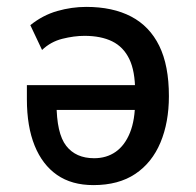

<svg xmlns="http://www.w3.org/2000/svg" viewBox="-20 -528 569 557"><path d="M251 9Q188 9 145.5 -20.5Q103 -50 80.5 -105.5Q58 -161 58 -240V-281H390V-209H131L144 -229Q144 -141 172 -105Q200 -69 253 -69Q289 -69 315.5 -87.5Q342 -106 357 -143Q372 -180 372 -236V-263Q372 -322 355 -357Q338 -392 305.5 -408Q273 -424 225 -424Q195 -424 161 -415.5Q127 -407 102 -383L68 -455Q104 -484 146 -496Q188 -508 230 -508Q307 -508 360.5 -480Q414 -452 442 -395Q470 -338 470 -249Q470 -173 445.5 -114.5Q421 -56 372.5 -23.5Q324 9 251 9Z"/></svg>

Font: Nunito Sans 7pt Condensed SemiBold
Style: Regular
Weight: 600
Width: 3
Designer: Vernon Adams
Foundry: Vernon Adams
Version: Version 3.101;gftools[0.9.27]